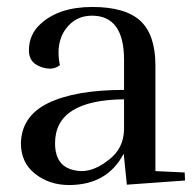

<svg xmlns="http://www.w3.org/2000/svg" viewBox="-20 -519 553 551"><path d="M214 -28Q203 -28 191 -31Q138 -43 138 -108Q138 -232 336 -234V-148Q335 -93 293 -61Q252 -28 214 -28ZM40 -108Q40 -52 81 -20Q122 12 178 12Q288 12 335 -78L344 11L511 -1L510 -24L426 -28V-331Q426 -419 383 -459Q340 -499 245 -499Q149 -499 96 -450Q63 -420 63 -374Q63 -340 95 -328Q109 -322 124 -322Q139 -322 152 -332Q148 -349 148 -368Q148 -407 168 -435Q196 -474 244 -474Q336 -474 336 -347V-261Q196 -261 118 -223Q42 -186 40 -108Z"/></svg>

Font: Rufina
Style: Regular
Weight: 400
Designer: Martin Sommaruga
Foundry: Martin Sommaruga
Version: Version